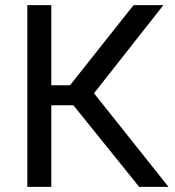

<svg xmlns="http://www.w3.org/2000/svg" viewBox="-20 -731 683 751"><path d="M267.1 -319.3H180.7V0H86.9V-710.9H180.7V-397.5H253.9L502.4 -710.9H619.1L347.7 -366.2L639.2 0H524.4Z"/></svg>

Font: RobotoInd
Style: Regular
Weight: 400
Designer: Google
Version: Version 2.001101; 2014